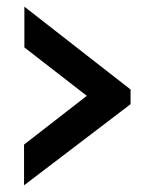

<svg xmlns="http://www.w3.org/2000/svg" viewBox="-20 -569 435 575"><path d="M371 -257 52 -14V-136L240 -282L53 -427V-549L371 -301Z"/></svg>

Font: Zilla Slab Bold
Style: Bold
Weight: 700
Designer: Typotheque.com
Foundry: Typotheque type foundry
Version: Version 1.1; 2017; ttfautohint (v1.6)